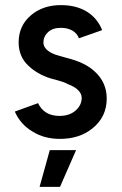

<svg xmlns="http://www.w3.org/2000/svg" viewBox="-20 -532 476 752"><path d="M135 200H215L278 56H175ZM380 -414Q362 -460 321 -486Q279 -512 218 -512Q148 -512 101 -472Q53 -431 53 -366Q53 -309 93 -273Q112 -255 138.5 -241Q165 -227 197 -220Q212 -216 224 -212Q236 -208 247 -202Q299 -182 300 -149Q300 -120 276 -99Q252 -78 213 -78Q153 -78 129 -128L38 -95Q60 -45 107 -17Q153 12 215 12Q291 12 342 -29Q398 -74 398 -146Q398 -209 351 -252Q314 -287 242 -305Q230 -308 219 -311.5Q208 -315 197 -318Q151 -335 150 -365Q150 -389 168 -406Q186 -423 219 -423Q244 -423 264 -412Q283 -400 289 -382Z"/></svg>

Font: Unageo
Style: Medium
Weight: 500
Designer: Richard Sepsi
Foundry: Richard Sepsi
Version: Version 2.000